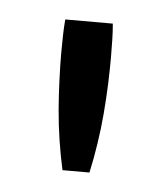

<svg xmlns="http://www.w3.org/2000/svg" viewBox="-30 -699 227 263"><g transform="rotate(5 83.0 -567.0)"><path d="M115.7 -669.9Q116.7 -658.2 116.9 -647.2Q117.2 -636.2 117.2 -623.5Q117.2 -606.4 116.5 -586.7Q115.7 -566.9 114 -546.1Q112.3 -525.4 109.1 -504.6Q106 -483.9 101.6 -463.9H64.5Q60.1 -483.9 56.9 -504.6Q53.7 -525.4 52 -546.1Q50.3 -566.9 49.6 -586.7Q48.8 -606.4 48.8 -623.5Q48.8 -636.2 49.1 -647.2Q49.3 -658.2 50.3 -669.9Z"/></g></svg>

Font: SengPathom
Style: Regular
Weight: 400
Designer: John M. Durdin
Foundry: Lao Script for Windows
Version: Version 1.300